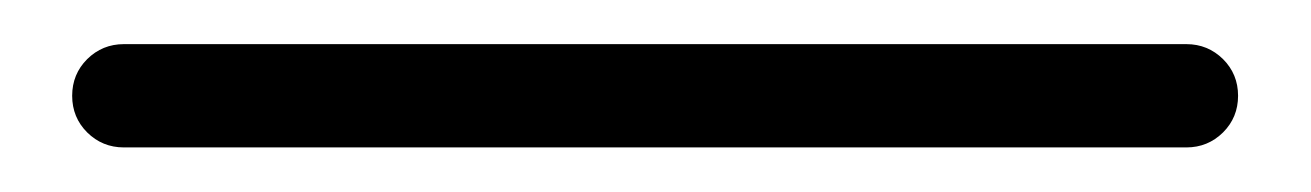

<svg xmlns="http://www.w3.org/2000/svg" viewBox="-20 65 594 87"><path d="M36.1 131.8Q26.4 131.8 19.5 125Q12.7 118.2 12.7 108.4Q12.7 98.6 19.5 91.8Q26.4 85 36.1 85H517.6Q527.3 85 534.2 91.8Q541 98.6 541 108.4Q541 118.2 534.2 125Q527.3 131.8 517.6 131.8Z"/></svg>

Font: Gen Jyuu Gothic P Light
Style: Regular
Weight: 200
Designer: [Source Han Sans]
Ryoko NISHIZUKA  (kana & ideographs); Paul D. Hunt (Latin, Greek & Cyrillic); Wenlong ZHANG  (bopomofo
Version: Version 1.002.20150607